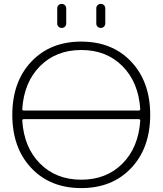

<svg xmlns="http://www.w3.org/2000/svg" viewBox="-20 -953 832 983"><path d="M473 -910Q473 -920 479.5 -926.5Q486 -933 496 -933Q506 -933 512.5 -926.5Q519 -920 519 -910V-833Q519 -823 512.5 -816.5Q506 -810 496 -810Q486 -810 479.5 -816.5Q473 -823 473 -833ZM273 -910Q273 -920 279.5 -926.5Q286 -933 296 -933Q306 -933 312.5 -926.5Q319 -920 319 -910V-833Q319 -823 312.5 -816.5Q306 -810 296 -810Q286 -810 279.5 -816.5Q273 -823 273 -833ZM102 -343Q94 -343 94 -335Q103 -198 185 -115.5Q267 -33 396 -33Q525 -33 607 -115.5Q689 -198 698 -335Q698 -343 690 -343ZM94 -395Q94 -387 102 -387H690Q698 -387 698 -395Q689 -532 607 -614.5Q525 -697 396 -697Q267 -697 185 -614.5Q103 -532 94 -395ZM652 -93Q555 10 396 10Q237 10 140 -93Q43 -196 43 -365Q43 -534 140 -637Q237 -740 396 -740Q555 -740 652 -637Q749 -534 749 -365Q749 -196 652 -93Z"/></svg>

Font: Rounded Mplus 1c Light
Style: Regular
Weight: 300
Version: Version 1.059.20150529